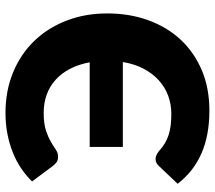

<svg xmlns="http://www.w3.org/2000/svg" viewBox="-62 -714 784 701"><g transform="rotate(-90 330.5 -364.0)"><path d="M18 -639.5Q38.5 -660.5 64.8 -678.5Q91 -696.5 122.5 -709.2Q154 -722 190.5 -729.2Q227 -736.5 268 -736.5Q348.5 -736.5 415.5 -709Q482.5 -681.5 530.5 -632Q578.5 -582.5 605 -514.2Q631.5 -446 631.5 -364.5Q631.5 -284.5 607 -216.2Q582.5 -148 536.8 -98.2Q491 -48.5 425.2 -20.2Q359.5 8 276.5 8Q186 8 119.8 -21.2Q53.5 -50.5 9.5 -108L76.5 -178.5Q82 -184 88 -186.2Q94 -188.5 100 -188.5Q107.5 -188.5 114.5 -185.2Q121.5 -182 127.5 -177Q142.5 -163.5 157 -154.8Q171.5 -146 188 -140.8Q204.5 -135.5 223.2 -133.2Q242 -131 265.5 -131Q300 -131 331 -142.5Q362 -154 387 -176.5Q412 -199 429.5 -232Q447 -265 454 -308H144V-429H453Q445.5 -469.5 429.2 -500.8Q413 -532 389.2 -553.5Q365.5 -575 335 -586Q304.5 -597 269 -597Q229 -597 204.2 -588.8Q179.5 -580.5 162.8 -570.8Q146 -561 134.2 -552.8Q122.5 -544.5 109 -544.5Q95.5 -544.5 88 -550.2Q80.5 -556 75 -563Z"/></g></svg>

Font: Lato ExtraBold
Style: Regular
Weight: 800
Designer: Lukasz Dziedzic with Adam Twardoch and Botio Nikoltchev
Foundry: tyPoland Lukasz Dziedzic
Version: Version 2.015; 2015-08-06; http://www.latofonts.com/